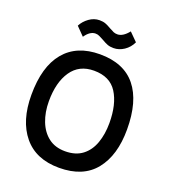

<svg xmlns="http://www.w3.org/2000/svg" viewBox="-160 -1018 1015 1145"><g transform="rotate(20 347.0 -445.5)"><path d="M214 -773 163 -825Q179 -856 209.5 -878Q240 -900 275 -900Q297 -900 313 -894Q329 -888 349 -876Q367 -866 377.5 -861.5Q388 -857 402 -857Q437 -857 472 -901L523 -850Q506 -814 474.5 -793Q443 -772 408 -772Q386 -772 370 -778Q354 -784 334 -796Q316 -805 305 -811Q294 -817 279 -817Q244 -817 214 -773ZM44 -343Q44 -522 122 -616Q200 -710 347 -710Q499 -710 575 -616Q651 -522 651 -343Q651 -179 575 -84.5Q499 10 347 10Q200 10 122 -84.5Q44 -179 44 -343ZM347 -95Q414 -95 456.5 -127.5Q499 -160 519 -216.5Q539 -273 539 -343Q539 -463 493.5 -534.5Q448 -606 347 -606Q253 -606 204 -534.5Q155 -463 155 -343Q155 -273 177 -216.5Q199 -160 241.5 -127.5Q284 -95 347 -95Z"/></g></svg>

Font: Haskoy SemiBold
Style: Regular
Weight: 600
Designer: Ertekin Erdin
Foundry: Ertekin Erdin
Version: Version 1.500; ttfautohint (v1.8.3)